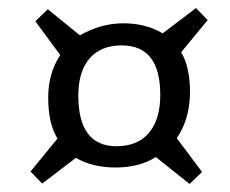

<svg xmlns="http://www.w3.org/2000/svg" viewBox="-20 -553 573 478"><path d="M100 -310Q100 -371 130 -416L68 -500L99 -530L179 -465Q231 -495 287 -495Q343 -495 385 -470L468 -533L497 -503L431 -423Q453 -386 453 -324Q453 -257 420 -209L483 -125L452 -95L368 -162Q327 -136 268 -136Q210 -136 169 -160L85 -96L56 -126L123 -208Q100 -246 100 -310ZM175 -315Q175 -189 270 -189Q323 -189 351 -222.5Q379 -256 379 -317Q379 -440 283 -440Q231 -440 203 -407.5Q175 -375 175 -315Z"/></svg>

Font: Literata 12pt
Style: Italic
Weight: 400
Italic angle: -2°
Designer: Latin by Veronika Burian and Jose Scaglione. Greek by Irene Vlachou. Cyrillic by Vera Evstafieva
Foundry: TypeTogether
Version: Version 3.002